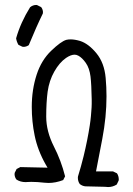

<svg xmlns="http://www.w3.org/2000/svg" viewBox="-20 -776 540 779"><path d="M70.8 -586.4Q72.8 -585.9 76.7 -585.9Q80.6 -585.9 86.2 -587.6Q91.8 -589.4 96.7 -592.8Q127.9 -668.5 153.8 -721.2Q154.3 -723.1 154.3 -727.1Q154.3 -731 152.6 -736.6Q150.9 -742.2 147 -747.1L130.4 -755.4Q128.9 -755.9 127.4 -755.9Q113.3 -755.9 102.1 -746.6Q63.5 -684.6 45.4 -620.6Q47.4 -606.9 54.7 -594.2ZM405.8 -18.1Q412.1 -17.1 418.5 -17.1Q437.5 -17.1 453.6 -27.3L461.4 -43.5Q461.9 -45.4 461.9 -47.4Q461.9 -62 454.6 -72.8L438.5 -80.6H369.6L395 -212.4Q412.1 -301.8 412.1 -385.3Q412.1 -422.4 408.7 -460Q403.3 -521 371.1 -560.1Q338.9 -599.1 304.7 -609.9Q283.2 -616.2 266.6 -616.2Q256.8 -616.2 249 -614.3Q227.1 -607.9 187.5 -569.8Q147.9 -531.7 128.9 -473.6Q108.9 -412.6 108.9 -342.3Q108.9 -282.7 120.6 -226.1Q132.8 -166 165.5 -108.4L172.9 -95.7L62.5 -98.1L47.4 -90.3L39.6 -74.7Q39.1 -72.8 39.1 -68.8Q39.1 -64.9 40.8 -58.8Q42.5 -52.7 46.9 -47.4Q63 -37.1 84 -37.1Q86.9 -37.1 92.8 -37.6Q98.6 -38.1 106.9 -38.1Q130.9 -38.1 160.2 -34.7Q168.5 -33.7 176.8 -33.7Q205.6 -33.7 236.3 -45.4L244.1 -60.5Q228 -124.5 198.7 -181.6Q167.5 -243.2 167.5 -302.7Q167.5 -360.8 173.3 -404.3Q179.7 -449.2 200.2 -485.4Q221.2 -522.5 248 -541Q267.6 -554.2 282.7 -554.2Q290.5 -554.2 298.3 -549.8Q313.5 -541.5 328.1 -520.8Q342.8 -500 347.2 -465.8Q351.1 -433.1 352.1 -372.1Q352.1 -368.7 352.1 -364.7Q352.1 -360.8 352.1 -354.5Q352.1 -348.1 351.6 -339.8Q351.1 -331.5 350.3 -322.8Q349.6 -314 348.9 -304.9Q348.1 -295.9 346.9 -286.4Q345.7 -276.9 344.2 -267.1Q335.4 -209 319.3 -142.6Q309.1 -101.1 296.4 -60.1Q295.9 -57.6 295.9 -55.2Q295.9 -40 303.7 -29.3Q313.5 -21.5 325.7 -20Z"/></svg>

Font: NaikaiFont
Style: Light
Weight: 300
Version: Version 1.89